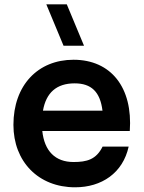

<svg xmlns="http://www.w3.org/2000/svg" viewBox="-20 -822 642 858"><path d="M315.5 15C434 15 529 -48.5 555 -167H438.5C410 -109 368 -98 308.5 -98C226.5 -98 178.5 -147.5 169 -236.5H560C574 -431 476 -555 308.5 -555C149.5 -555 40 -441 40 -264C40 -100 151.5 15 315.5 15ZM172 -327.5C186 -407.5 232.5 -449.5 313.5 -449.5C388 -449.5 427.5 -412 438 -327.5ZM187 -802.5 264 -617.5H355.5L278.5 -802.5Z"/></svg>

Font: Eudonet
Style: Bold
Weight: 700
Designer: Mikhail Sharanda
Foundry: Mikhail Sharanda
Version: Version 4.503;Glyphs 3.1.2 (3151)